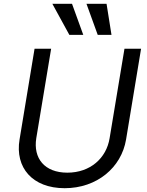

<svg xmlns="http://www.w3.org/2000/svg" viewBox="-20 -986 781 1019"><path d="M640.6 -727.3 561.8 -252.8C544.7 -146.3 458.8 -69.6 337.4 -69.6C215.9 -69.6 155.5 -146.3 172.6 -252.8L251.4 -727.3H163.4L83.8 -245.7C58.9 -96.6 152 12.8 323.2 12.8C494.3 12.8 624.3 -96.6 649.1 -245.7L728.7 -727.3ZM257.8 -965.9 348 -801.1H421.9L362.2 -965.9ZM438.9 -965.9 498.6 -801.1H571.7L545.5 -965.9Z"/></svg>

Font: Magic Ui Pro
Style: Italic
Weight: 400
Italic angle: -9.39999°
Designer: Stefan Endress, Andreas Faust
Version: Version 1.000;FEAKit 1.0